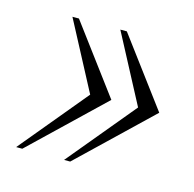

<svg xmlns="http://www.w3.org/2000/svg" viewBox="-64 -489 488 484"><g transform="rotate(15 180.0 -247.0)"><path d="M218 -247 33 -70H17L163 -246L69 -424H86ZM343 -247 158 -70H142L288 -246L194 -424H211Z"/></g></svg>

Font: Spectral SC ExtraLight
Style: Italic
Weight: 275
Italic angle: -10°
Designer: Jean-Baptiste Levee
Foundry: Production Type
Version: Version 2.001